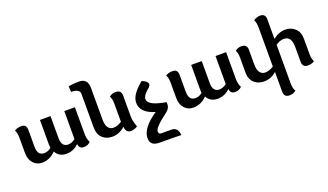

<svg xmlns="http://www.w3.org/2000/svg" viewBox="-80 -1215 3434 2011"><g transform="rotate(-20 1637.0 -209.0)"><path d="M610.8 -46.9H609.4Q551.3 10.7 472.7 10.7Q390.6 10.7 353.5 -57.6Q288.6 10.7 200.7 10.7Q142.6 10.7 104 -31.7Q65.4 -74.2 65.4 -147V-316.4Q65.4 -341.3 61.3 -363.3Q57.1 -385.3 47.4 -401.4Q73.7 -423.8 124.5 -423.8Q181.6 -423.8 181.6 -362.3V-173.8Q181.6 -124 200.2 -99.9Q218.8 -75.7 255.4 -75.7Q299.3 -75.7 334 -106Q331.1 -122.6 331.1 -142.1V-418H448.7V-173.8Q448.7 -124 467.5 -99.4Q486.3 -74.7 522 -74.7Q561.5 -74.7 602.5 -105.5V-418H720.7V-115.7Q720.7 -66.9 742.2 -23.4Q712.4 6.8 667.5 6.8Q616.7 6.8 610.8 -46.9Z M948.2 -194.8Q948.2 -135.7 970.2 -106.7Q992.2 -77.6 1028.8 -77.6Q1071.3 -77.6 1121.6 -109.4V-311Q1121.6 -335.9 1117.4 -357.9Q1113.3 -379.9 1103.5 -396Q1130.4 -421.9 1174.3 -421.9Q1237.3 -421.9 1237.3 -360.4V-120.1Q1237.3 -76.2 1263.7 -7.8Q1229.5 17.1 1188.5 17.1Q1134.3 17.1 1127.9 -51.3Q1063 6.8 985.8 6.8Q919.4 6.8 876.2 -33.9Q833 -74.7 833 -147V-525.9Q833 -582.5 737.3 -582.5L734.4 -646.5Q795.9 -656.2 851.1 -656.2Q948.2 -656.2 948.2 -550.8Z M1668.9 237.3Q1651.9 235.4 1426.3 234.4Q1324.2 234.4 1324.2 147.9Q1324.2 36.1 1498.5 -82Q1339.4 -127.9 1339.4 -242.2Q1339.4 -332 1471.7 -437Q1535.2 -412.1 1535.2 -378.4Q1535.2 -359.4 1501 -331.5Q1443.4 -284.7 1443.4 -243.2Q1443.4 -172.9 1641.1 -139.6Q1642.1 -125 1642.1 -115.2Q1642.1 -68.8 1593.8 -34.2Q1448.7 73.2 1448.7 117.7Q1448.7 148.4 1477.5 148.4H1587.4Q1662.6 148.4 1668.9 237.3Z M2296.4 -46.9H2294.9Q2236.8 10.7 2158.2 10.7Q2076.2 10.7 2039.1 -57.6Q1974.1 10.7 1886.2 10.7Q1828.1 10.7 1789.6 -31.7Q1751 -74.2 1751 -147V-316.4Q1751 -341.3 1746.8 -363.3Q1742.7 -385.3 1732.9 -401.4Q1759.3 -423.8 1810.1 -423.8Q1867.2 -423.8 1867.2 -362.3V-173.8Q1867.2 -124 1885.7 -99.9Q1904.3 -75.7 1940.9 -75.7Q1984.9 -75.7 2019.5 -106Q2016.6 -122.6 2016.6 -142.1V-418H2134.3V-173.8Q2134.3 -124 2153.1 -99.4Q2171.9 -74.7 2207.5 -74.7Q2247.1 -74.7 2288.1 -105.5V-418H2406.2V-115.7Q2406.2 -66.9 2427.7 -23.4Q2397.9 6.8 2353 6.8Q2302.2 6.8 2296.4 -46.9Z M2929.7 123.5Q2929.7 148.4 2934.6 170.4Q2939.5 192.4 2950.2 208.5Q2919.9 234.4 2877.9 234.4Q2816.4 234.4 2816.4 172.9V-47.9Q2752.9 6.8 2676.8 6.8Q2610.4 6.8 2567.1 -33.9Q2523.9 -74.7 2523.9 -147V-311Q2523.9 -335.9 2520 -357.9Q2516.1 -379.9 2506.3 -396Q2533.2 -421.9 2576.2 -421.9Q2639.2 -421.9 2639.2 -360.4V-194.8Q2639.2 -135.7 2661.1 -106.7Q2683.1 -77.6 2719.7 -77.6Q2763.7 -77.6 2814.5 -109.4V-545.4Q2814.5 -570.3 2810.3 -592.3Q2806.2 -614.3 2796.4 -630.4Q2829.6 -656.2 2871.1 -656.2Q2929.7 -656.2 2929.7 -594.7V-375.5Q2994.1 -428.2 3069.8 -428.2Q3129.9 -428.2 3175 -387.9Q3220.2 -347.7 3220.2 -269V-100.1Q3220.2 -75.2 3224.6 -53.2Q3229 -31.2 3238.3 -15.1Q3211.9 5.9 3165 5.9Q3105 5.9 3105 -55.7V-216.3Q3105 -284.7 3083.5 -313.5Q3062 -342.3 3020.5 -342.3Q2978.5 -342.3 2929.7 -310.5Z"/></g></svg>

Font: Bainsley
Style: Bold
Weight: 700
Designer: Paul James MIller
Foundry: High-Logic / Made with FontCreator
Version: Version 1.411;March 28, 2021;FontCreator 13.0.0.2683 64-bit